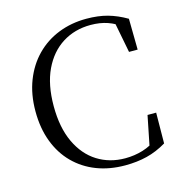

<svg xmlns="http://www.w3.org/2000/svg" viewBox="-111 -846 913 963"><g transform="rotate(-15 345.5 -364.5)"><path d="M422 16.1Q341.2 16.1 274.3 -9.7Q207.5 -35.5 158.5 -84.7Q109.5 -133.8 83 -204Q56.4 -274.1 56.4 -362.1Q56.4 -449.6 83.9 -520.4Q111.3 -591.1 160.8 -641.5Q210.3 -691.9 277.2 -718.4Q344.2 -744.9 422.3 -744.9Q483.8 -744.9 532.2 -731.5Q580.6 -718 629.4 -689.5L631.7 -528.8H586.9L553.4 -702.3L604 -685.4V-650.8Q562.3 -682.3 522.9 -695.8Q483.6 -709.3 435.2 -709.3Q352.6 -709.3 288.6 -669Q224.6 -628.7 188 -551.7Q151.5 -474.7 151.5 -363.5Q151.5 -252.4 187.7 -175.1Q224 -97.7 287.3 -58Q350.7 -18.2 431.3 -18.2Q479.5 -18.2 523.1 -31.5Q566.8 -44.8 609.2 -76.2V-43.1L560.6 -29.3L594.7 -199.3H639.5L638 -39.8Q587.2 -9.6 535.4 3.2Q483.6 16.1 422 16.1Z"/></g></svg>

Font: Noto Serif SC ExtraLight
Style: Regular
Weight: 200
Designer: Ryoko NISHIZUKA 西塚涼子 (kana & ideographs); Frank Grießhammer (Latin, Greek & Cyrillic); Wenlong ZHANG 张文龙 (bopomofo); San
Foundry: Adobe
Version: Version 2.002-H1;hotconv 1.1.0;makeotfexe 2.6.0